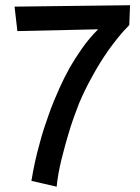

<svg xmlns="http://www.w3.org/2000/svg" viewBox="-20 -698 529 728"><path d="M45.9 -580.1 35.2 -672.9 473.1 -678.2 470.2 -603Q448.2 -581.1 428.5 -556.6Q408.7 -532.2 391.1 -507.3Q373.5 -482.4 358.4 -457.8Q343.3 -433.1 331.1 -410.6Q302.7 -360.4 279.8 -306.2Q269.5 -280.3 260 -253.4Q250.5 -226.6 242.2 -199.2Q228 -153.3 213.9 -96.7Q199.7 -40 194.8 9.8L99.1 -12.2Q105 -48.3 112.5 -82.8Q120.1 -117.2 128.9 -148.9Q137.2 -180.7 146.2 -209Q155.3 -237.3 164.1 -261.2Q173.8 -289.6 184.6 -315.4Q195.3 -341.3 206.1 -365.2Q214.4 -383.8 223.9 -402.6Q233.4 -421.4 244.1 -440.9Q262.7 -473.6 289.8 -512.7Q316.9 -551.8 352.1 -586.9Z"/></svg>

Font: Preahvihear
Style: Regular
Weight: 400
Designer: Danh Hong
Version: Version 8.002; ttfautohint (v1.8.3)